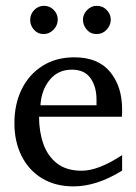

<svg xmlns="http://www.w3.org/2000/svg" viewBox="-20 -666 481 677"><path d="M410.6 -64.5Q321.3 -8.8 239.3 -8.8Q175.3 -8.8 128.4 -37.1Q81.5 -65.4 56.2 -116Q30.8 -166.5 30.8 -231.9Q30.8 -298.3 56.2 -350.6Q81.5 -402.8 129.2 -433.3Q176.8 -463.9 242.2 -463.9Q325.7 -463.9 368.2 -412.6Q410.6 -361.3 410.6 -279.8Q410.6 -271 410.4 -264.6Q410.2 -258.3 409.7 -254.4H117.7Q117.7 -202.1 132.8 -158.9Q147.9 -115.7 181.2 -89.8Q214.4 -64 268.1 -64Q326.7 -64 410.6 -119.1ZM320.3 -294.9V-314.9Q320.3 -360.4 299.1 -390.4Q277.8 -420.4 233.4 -420.4Q184.6 -420.4 155.3 -384.5Q126 -348.6 122.6 -294.9ZM370.6 -596.7Q370.6 -577.1 356.2 -561.5Q341.8 -545.9 320.8 -545.9Q299.3 -545.9 285.9 -561.5Q272.5 -577.1 272.5 -596.7Q272.5 -615.7 287.1 -630.6Q301.8 -645.5 320.8 -645.5Q342.3 -645.5 356.4 -630.6Q370.6 -615.7 370.6 -596.7ZM183.6 -596.7Q183.6 -576.7 168.7 -561.3Q153.8 -545.9 133.8 -545.9Q113.3 -545.9 99.9 -561Q86.4 -576.2 86.4 -595.7Q86.4 -615.7 100.6 -630.6Q114.7 -645.5 134.8 -645.5Q155.3 -645.5 169.4 -631.1Q183.6 -616.7 183.6 -596.7Z"/></svg>

Font: Annapurna SIL
Style: Regular
Weight: 400
Designer: Peter Martin, Annie Olsen
Foundry: SIL International
Version: Version 2.000